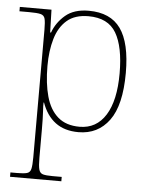

<svg xmlns="http://www.w3.org/2000/svg" viewBox="-55 -591 684 876"><g transform="rotate(5 287.0 -153.0)"><path d="M24 240V220H55Q85 220 99.5 216Q114 212 118 195.5Q122 179 122 142V-442Q122 -477 118 -492.5Q114 -508 98 -512Q82 -516 45 -516H1V-536H146L149 -432H153Q170 -479 209.5 -512.5Q249 -546 316 -546Q416 -546 462.5 -480.5Q509 -415 509 -278Q509 -130 457.5 -60Q406 10 317 10Q253 10 211.5 -21Q170 -52 149 -111H147Q146 -99 148 -70.5Q150 -42 150 13V142Q150 179 154.5 195.5Q159 212 173 216Q187 220 217 220H259V240ZM320 -15Q397 -15 439 -82Q481 -149 481 -273Q481 -395 444 -458Q407 -521 317 -521Q255 -521 218.5 -489.5Q182 -458 166 -403Q150 -348 150 -279Q150 -199 166.5 -139.5Q183 -80 220.5 -47.5Q258 -15 320 -15Z"/></g></svg>

Font: Noto Serif Telugu Thin
Style: Regular
Weight: 100
Designer: Jelle Bosma - Monotype Design Team
Foundry: Monotype Imaging Inc.
Version: Version 2.005; ttfautohint (v1.8.4.7-5d5b)